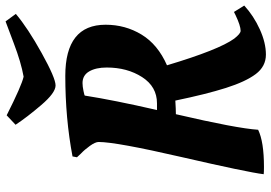

<svg xmlns="http://www.w3.org/2000/svg" viewBox="-163 -802 977 691"><g transform="rotate(-90 325.5 -456.5)"><path d="M70 5C130.7 5 175.3 -2 204 -16C207.3 -67.3 226 -166 260 -312C271.3 -312 287.7 -312.7 309 -314C324.3 -240 339.5 -179.3 354.5 -132C369.5 -84.7 386.2 -48.8 404.5 -24.5C422.8 -0.2 446.2 12 474.5 12C502.8 12 533.2 4.7 565.5 -10C597.8 -24.7 626.3 -43.3 651 -66L628 -103L616 -97C590.7 -85 572 -79 560 -79C553.3 -79 544 -86.7 532 -102C505.3 -138.7 473.3 -219.3 436 -344C486 -366 522.8 -396.5 546.5 -435.5C570.2 -474.5 582 -517.7 582 -565C582 -661.7 520.7 -710 398 -710C296 -710 199.3 -701.3 108 -684L105 -668L118 -654C127.3 -645.3 136.7 -634.5 146 -621.5C155.3 -608.5 160 -598 160 -590C160 -548 141.8 -448.2 105.5 -290.5C69.2 -132.8 48.7 -34.7 44 4C48.7 4.7 57.3 5 70 5ZM299 -380H275C299 -484.7 316.3 -571.3 327 -640C327 -640.7 332.5 -642.2 343.5 -644.5C354.5 -646.8 364 -648 372 -648C390.7 -648 404.7 -640 414 -624C423.3 -608 428 -587 428 -561C428 -511.7 416.5 -469.2 393.5 -433.5C370.5 -397.8 339 -380 299 -380ZM480 -795C540 -828.3 587 -859.3 621 -888L594 -925C588 -923 561.8 -913.2 515.5 -895.5C469.2 -877.8 429 -866 395 -860C373.7 -864.7 327.3 -885 256 -921L222 -889C240 -861.7 263.7 -830.8 293 -796.5C322.3 -762.2 345.8 -745 363.5 -745C381.2 -745 420 -761.7 480 -795Z"/></g></svg>

Font: Oleo Script
Style: Regular
Weight: 400
Designer: Soytutype
Foundry: Soytutype
Version: Version 1.002